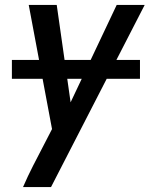

<svg xmlns="http://www.w3.org/2000/svg" viewBox="-20 -540 640 775"><path d="M186 215H73Q92 171 114 128Q136 85 158 43L190 -19L96 -520H209L265 -127L451 -520H564L240 110ZM28 -222V-298H545V-222Z"/></svg>

Font: Iosevka SmBd Ex Obl
Style: Regular
Weight: 600
Width: 7
Italic angle: -9°
Monospace: yes
Designer: Belleve Invis
Foundry: Belleve Invis
Version: Version 32.5.0; ttfautohint (v1.8.4)